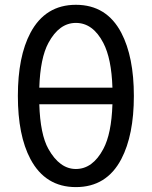

<svg xmlns="http://www.w3.org/2000/svg" viewBox="-20 -762 626 792"><path d="M293 9.8Q167 9.8 105.5 -106Q53.7 -203.6 53.7 -366.2Q53.7 -528.8 105.5 -626.5Q167 -742.2 293 -742.2Q419.9 -742.2 480.5 -626.5Q532.2 -527.3 532.2 -366.2Q532.2 -205.1 480.5 -106Q419.9 9.8 293 9.8ZM293 -64.9Q362.3 -64.9 406.2 -147.5Q439.9 -210.4 443.8 -332H142.1Q146 -207.5 179.7 -147.5Q226.1 -64.9 293 -64.9ZM142.1 -400.4H443.8Q439.9 -520.5 406.2 -585Q363.3 -667.5 293 -667.5Q224.1 -667.5 179.7 -585Q146 -522.5 142.1 -400.4Z"/></svg>

Font: Consola Mono
Style: Book
Weight: 400
Monospace: yes
Version: Version 2.001